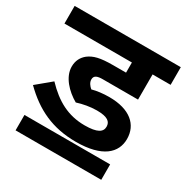

<svg xmlns="http://www.w3.org/2000/svg" viewBox="-148 -748 860 885"><g transform="rotate(30 282.5 -305.5)"><path d="M330 -256C387 -256 406 -240 406 -213C406 -185 382 -168 315 -168C226 -168 159 -205 93 -274L16 -210C100 -127 192 -82 318 -82C459 -82 516 -138 516 -211C516 -287 459 -338 349 -338C316 -338 284 -334 259 -327C247 -337 236 -351 236 -367C236 -389 254 -394 282 -394H469V-528H565V-622H0V-528H359V-474H291C220 -474 189 -465 162 -445C141 -428 128 -405 128 -373C128 -318 176 -268 227 -239C258 -249 296 -256 330 -256ZM51 -71V11H507V-71Z"/></g></svg>

Font: Noto Sans SemiCondensed SemiBold
Style: Italic
Weight: 600
Width: 4
Italic angle: -12°
Designer: Monotype Design Team
Foundry: Monotype Imaging Inc.
Version: Version 2.013